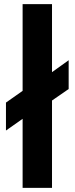

<svg xmlns="http://www.w3.org/2000/svg" viewBox="-20 -861 363 934"><path d="M90 53H233V-372L314 -428V-568L233 -510V-841H90V-419L9 -362V-226L90 -283Z"/></svg>

Font: LINE Seed JP_OTF Bold
Style: Regular
Weight: 700
Designer: LINE & Fontrix & Fontworks
Version: Version 1.009